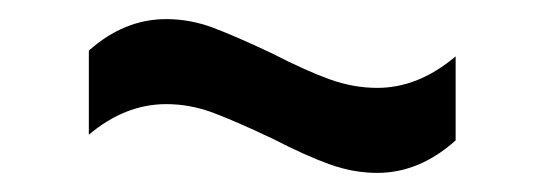

<svg xmlns="http://www.w3.org/2000/svg" viewBox="-20 -413 570 201"><path d="M375 -232Q350 -232 325 -241Q300 -250 265 -268Q227 -286 203 -295Q179 -304 154 -304Q111 -304 73 -272V-360Q110 -393 154 -393Q179 -393 203 -384Q227 -375 265 -357Q300 -339 325 -330Q350 -321 375 -321Q418 -321 457 -354V-266Q419 -232 375 -232Z"/></svg>

Font: Changa Medium
Style: Regular
Weight: 500
Designer: Eduardo Rodriguez Tunni
Foundry: Eduardo Rodriguez Tunni
Version: Version 2.002; ttfautohint (v1.5) -l 8 -r 50 -G 150 -x 14 -H